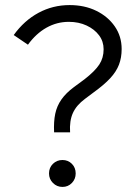

<svg xmlns="http://www.w3.org/2000/svg" viewBox="-20 -728 552 756"><path d="M193 -207Q191 -249 197.5 -280Q204 -311 222 -336.5Q240 -362 271 -385L313 -416Q354 -448 371 -474Q388 -500 388 -534Q388 -565 370 -589Q352 -613 321 -627.5Q290 -642 251 -642Q204 -642 163 -619Q122 -596 90 -552L34 -590Q75 -647 131.5 -677.5Q188 -708 254 -708Q313 -708 359 -685.5Q405 -663 432 -624Q459 -585 459 -535Q459 -501 448.5 -473.5Q438 -446 414 -420Q390 -394 347 -363L315 -339Q281 -314 267 -283Q253 -252 256 -207ZM226 8Q204 8 188.5 -7.5Q173 -23 173 -45Q173 -68 188.5 -83Q204 -98 226 -98Q248 -98 263 -83Q278 -68 278 -45Q278 -23 263 -7.5Q248 8 226 8Z"/></svg>

Font: Red Hat Text VF
Style: Regular
Weight: 400
Designer: Pentagram, MCKL
Foundry: Pentagram, MCKL
Version: Version 1.023